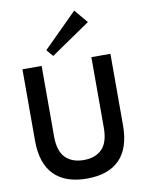

<svg xmlns="http://www.w3.org/2000/svg" viewBox="-106 -1066 871 1152"><g transform="rotate(-10 330.0 -490.0)"><path d="M330 13Q199 13 130 -56.5Q61 -126 61 -265V-700H178V-271Q178 -181 218.5 -140.5Q259 -100 330 -100Q401 -100 441 -140.5Q481 -181 481 -271V-700H597V-265Q597 -126 529 -56.5Q461 13 330 13ZM257 -747 222 -788 428 -993 497 -911Z"/></g></svg>

Font: Zen Kaku Gothic New
Style: Bold
Weight: 700
Designer: Yoshimichi Ohira
Foundry: Positype
Version: Version 1.002